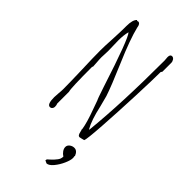

<svg xmlns="http://www.w3.org/2000/svg" viewBox="-271 -730 1030 1030"><g transform="rotate(45 244.0 -215.0)"><path d="M284.2 -151.9Q310.5 -81.1 317.4 -37.1L316.4 -34.2Q318.8 -30.3 320.8 -20Q323.2 -8.3 327.1 -2.2Q331.1 3.9 338.4 3.9Q340.3 3.9 349.1 1.5L349.6 2V1.5Q361.3 -2 366.7 -2.9Q373 -15.6 380.4 -125Q387.7 -234.4 393.1 -365.2Q398.4 -496.1 398.4 -550.8L403.8 -559.1V-626Q403.8 -636.7 397.5 -645.8Q391.1 -654.8 381.8 -654.8Q367.7 -654.8 367.7 -633.8L368.7 -621.1L369.6 -608.9Q369.6 -284.7 346.7 -64L344.7 -61Q330.6 -85.4 320.1 -116.9Q309.6 -148.4 299.8 -192.4Q290 -232.9 283.7 -253.9Q265.6 -309.6 212.4 -433.1Q157.7 -560.1 140.6 -631.8L139.6 -637.2L138.2 -643.1Q136.2 -648.4 133.8 -651.9Q129.4 -656.2 124.5 -658.2L114.7 -655.8L111.8 -659.2Q93.8 -644 93.8 -594.7V-582Q93.8 -553.2 90.8 -493.7Q87.4 -438.5 87.4 -404.8Q87.4 -350.1 90.8 -261.2Q93.8 -165.5 93.8 -117.2Q93.8 -103.5 91.8 -84.5Q89.8 -64.9 89.8 -51.8Q89.8 2 110.8 2Q119.1 2 124.3 -4.2Q129.4 -10.3 129.4 -18.1Q129.4 -32.2 125.5 -39.1V-128.9Q118.7 -147 118.7 -313H121.6L119.6 -345.2Q117.7 -366.7 117.7 -382.8L118.7 -406.7L119.6 -431.2L118.7 -470.2L117.7 -509.8Q117.7 -550.3 125.5 -580.1Q148.9 -557.6 238.8 -278.8Q262.2 -208 265.6 -204.1Q270.5 -189 284.2 -151.9ZM348.1 204.6Q366.7 182.1 379.4 153.6Q392.1 125 392.1 107.9Q392.1 99.1 390.1 95.7L392.1 92.8Q380.9 63.5 358.9 63.5Q344.2 63.5 332.5 72.5Q320.8 81.5 320.8 94.7Q320.8 106.9 329.1 118.9Q337.4 130.9 350.1 138.7Q350.1 147.9 347.2 155.8Q343.3 167 325.7 186Q319.3 192.4 311 200.2Q302.7 208 297.9 211.9L295.9 220.7L312 228.5Q328.6 228 348.1 204.6Z"/></g></svg>

Font: Amatica SC
Style: Regular
Weight: 400
Version: Version 2.000